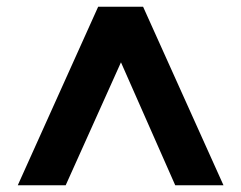

<svg xmlns="http://www.w3.org/2000/svg" viewBox="-20 -720 720 573"><path d="M176 -167H33L273 -700H407L647 -167H503L341 -534Z"/></svg>

Font: Fz Poppins SemBd
Style: Regular
Weight: 600
Designer: Ninad Kale (Devanagari), Jonny Pinhorn (Latin)
Foundry: Indian Type Foundry
Version: Vit hóa bi Vntype.Com & FontZin.Com